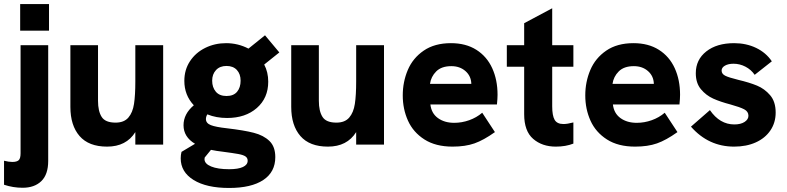

<svg xmlns="http://www.w3.org/2000/svg" viewBox="-45 -717 3901 952"><path d="M-25 199V80Q-1 86 16 86Q38 86 47.5 77.5Q57 69 57 43V-493H194V81Q194 148 160 181Q126 214 67 214Q20 214 -25 199ZM55 -697H198V-565H55Z M304 -187V-493H441V-217Q441 -166 459 -137.5Q477 -109 528 -109Q570 -109 591.5 -134Q613 -159 619.5 -202Q626 -245 626 -314V-493H764V0H626V-62Q581 10 486 10Q395 10 349.5 -42.5Q304 -95 304 -187Z M851 68Q851 51 855 36L922 -4Q865 -38 865 -96Q865 -152 916 -195Q869 -245 869 -316Q869 -371 897 -413.5Q925 -456 972.5 -479.5Q1020 -503 1076 -503Q1135 -503 1187 -476L1269 -542L1340 -457L1265 -397Q1285 -359 1285 -312Q1285 -231 1228.5 -181.5Q1172 -132 1081 -132Q1027 -132 983 -150Q976 -138 976 -127Q976 -106 1000.5 -96.5Q1025 -87 1080 -81Q1165 -71 1213.5 -58.5Q1262 -46 1291 -18Q1320 10 1320 62Q1320 136 1260.5 175.5Q1201 215 1091 215Q979 215 915 175.5Q851 136 851 68ZM1148 -317Q1148 -350 1129.5 -370Q1111 -390 1078 -390Q1045 -390 1026 -369.5Q1007 -349 1007 -317Q1007 -284 1025 -262.5Q1043 -241 1078 -241Q1113 -241 1130.5 -262Q1148 -283 1148 -317ZM1091 122Q1136 122 1159.5 111Q1183 100 1183 80Q1183 66 1172 58.5Q1161 51 1136 46.5Q1111 42 1058 35Q1030 32 1001 26L970 64L969 72Q969 95 1002 108.5Q1035 122 1091 122Z M1399 -187V-493H1536V-217Q1536 -166 1554 -137.5Q1572 -109 1623 -109Q1665 -109 1686.5 -134Q1708 -159 1714.5 -202Q1721 -245 1721 -314V-493H1859V0H1721V-62Q1676 10 1581 10Q1490 10 1444.5 -42.5Q1399 -95 1399 -187Z M1952 -244Q1952 -311 1977 -370Q2002 -429 2056 -466Q2110 -503 2191 -503Q2265 -503 2317 -470Q2369 -437 2395.5 -379Q2422 -321 2422 -247Q2422 -229 2419 -199H2089Q2094 -155 2126.5 -131.5Q2159 -108 2207 -108Q2245 -108 2281.5 -121Q2318 -134 2346 -158L2409 -62Q2353 -22 2307.5 -6Q2262 10 2199 10Q2115 10 2059.5 -25.5Q2004 -61 1978 -118.5Q1952 -176 1952 -244ZM2292 -301Q2291 -340 2263 -364.5Q2235 -389 2193 -389Q2144 -389 2118 -363Q2092 -337 2087 -301Z M2554 -151V-386H2468V-493H2554V-602L2693 -676V-493H2798V-386H2693V-190Q2693 -144 2705 -123Q2717 -102 2749 -102Q2768 -102 2798 -110V-5Q2760 10 2711 10Q2643 10 2598.5 -28.5Q2554 -67 2554 -151Z M2857 -244Q2857 -311 2882 -370Q2907 -429 2961 -466Q3015 -503 3096 -503Q3170 -503 3222 -470Q3274 -437 3300.5 -379Q3327 -321 3327 -247Q3327 -229 3324 -199H2994Q2999 -155 3031.5 -131.5Q3064 -108 3112 -108Q3150 -108 3186.5 -121Q3223 -134 3251 -158L3314 -62Q3258 -22 3212.5 -6Q3167 10 3104 10Q3020 10 2964.5 -25.5Q2909 -61 2883 -118.5Q2857 -176 2857 -244ZM3197 -301Q3196 -340 3168 -364.5Q3140 -389 3098 -389Q3049 -389 3023 -363Q2997 -337 2992 -301Z M3381 -89 3475 -171Q3524 -100 3596 -100Q3628 -100 3647 -112.5Q3666 -125 3666 -143Q3666 -164 3645 -175Q3624 -186 3577 -199Q3527 -212 3491.5 -228Q3456 -244 3430.5 -274.5Q3405 -305 3405 -354Q3405 -421 3457 -462Q3509 -503 3595 -503Q3655 -503 3704 -479.5Q3753 -456 3782 -413L3697 -346Q3679 -372 3651 -386.5Q3623 -401 3592 -401Q3566 -401 3549.5 -391.5Q3533 -382 3533 -367Q3533 -351 3550 -342Q3567 -333 3616 -321Q3671 -308 3708.5 -292.5Q3746 -277 3773.5 -245Q3801 -213 3801 -159Q3801 -109 3775 -70.5Q3749 -32 3702.5 -11Q3656 10 3595 10Q3468 10 3381 -89Z"/></svg>

Font: Hanken Grotesk ExtraBold
Style: Regular
Weight: 800
Designer: Alfredo Marco Pradil
Foundry: Hanken Design Co.
Version: Version 3.014